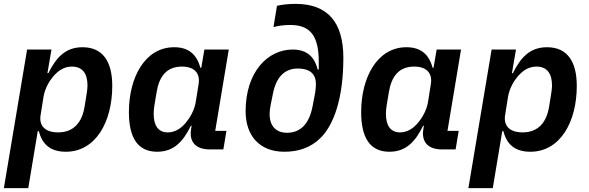

<svg xmlns="http://www.w3.org/2000/svg" viewBox="-23 -772 3043 992"><path d="M-3 200H123L172 -94H178C195 -26 238 12 317 12C472 12 557 -143 557 -328C557 -452 510 -528 403 -528C314 -528 266 -473 227 -394H222L243 -516H117ZM277 -88C210 -88 177 -122 187 -179L202 -273C210 -318 233 -355 252 -377C280 -410 311 -428 349 -428C406 -428 429 -388 429 -331C429 -315 426 -295 424 -283L414 -221C401 -140 358 -88 277 -88Z M789 12C877 12 924 -43 963 -122H967L964 -103C954 -38 989 0 1061 0H1131L1147 -96H1089L1159 -516H1033L1017 -422H1012C994 -490 952 -528 877 -528C726 -528 643 -372 643 -193C643 -61 688 12 789 12ZM844 -88C792 -88 771 -127 771 -184C771 -202 773 -217 775 -229L786 -295C799 -376 837 -428 917 -428C985 -428 1012 -390 1003 -337L988 -243C981 -201 957 -162 938 -139C911 -106 879 -88 844 -88Z M1446 12C1518 12 1582 -8 1635 -61C1703 -130 1751 -267 1751 -473C1751 -656 1671 -752 1504 -752C1467 -752 1433 -748 1408 -742L1390 -632C1412 -638 1442 -643 1476 -643C1579 -643 1624 -589 1624 -452V-413H1618C1602 -480 1561 -516 1489 -516C1359 -516 1246 -399 1246 -197C1246 -71 1318 12 1446 12ZM1460 -86C1403 -86 1370 -121 1370 -183C1370 -196 1372 -212 1376 -233L1387 -287C1403 -372 1447 -418 1515 -418C1577 -418 1609 -391 1609 -339C1609 -320 1607 -298 1602 -275L1592 -223C1575 -133 1530 -86 1460 -86Z M1989 12C2077 12 2124 -43 2163 -122H2167L2164 -103C2154 -38 2189 0 2261 0H2331L2347 -96H2289L2359 -516H2233L2217 -422H2212C2194 -490 2152 -528 2077 -528C1926 -528 1843 -372 1843 -193C1843 -61 1888 12 1989 12ZM2044 -88C1992 -88 1971 -127 1971 -184C1971 -202 1973 -217 1975 -229L1986 -295C1999 -376 2037 -428 2117 -428C2185 -428 2212 -390 2203 -337L2188 -243C2181 -201 2157 -162 2138 -139C2111 -106 2079 -88 2044 -88Z M2397 200H2523L2572 -94H2578C2595 -26 2638 12 2717 12C2872 12 2957 -143 2957 -328C2957 -452 2910 -528 2803 -528C2714 -528 2666 -473 2627 -394H2622L2643 -516H2517ZM2677 -88C2610 -88 2577 -122 2587 -179L2602 -273C2610 -318 2633 -355 2652 -377C2680 -410 2711 -428 2749 -428C2806 -428 2829 -388 2829 -331C2829 -315 2826 -295 2824 -283L2814 -221C2801 -140 2758 -88 2677 -88Z"/></svg>

Font: IBM Plex Mono SmBld
Style: Italic
Weight: 600
Italic angle: -9.5°
Monospace: yes
Designer: Mike Abbink, Paul van der Laan, Pieter van Rosmalen
Foundry: Bold Monday
Version: Version 2.004